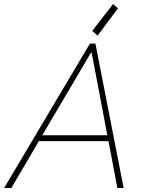

<svg xmlns="http://www.w3.org/2000/svg" viewBox="-41 -937 718 957"><path d="M-20.5 0 407.2 -719.7H434.6L575.2 0H543.9L498 -243.2L496.1 -252L416 -673.8H412.1L165 -254.9L155.3 -238.3L15.6 0ZM138.7 -233.4 145.5 -262.7H517.6L510.7 -233.4ZM445.3 -759.3 418.9 -783.2 522.5 -917 546.9 -895.5Z"/></svg>

Font: Reddit Sans ExtraLight
Style: Italic
Weight: 250
Italic angle: -11.25°
Designer: Stephen Hutchings
Version: Version 1.013